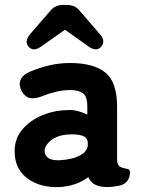

<svg xmlns="http://www.w3.org/2000/svg" viewBox="-20 -748 574 774"><path d="M223 6Q144 10 91.5 -28Q39 -66 39 -138Q39 -189 69.5 -225.5Q100 -262 148.5 -282.5Q197 -303 249 -304Q272 -306 293 -300.5Q314 -295 332 -286V-318Q332 -360 314 -372.5Q296 -385 263 -385Q236 -385 207.5 -378.5Q179 -372 152 -361Q123 -349 102.5 -352.5Q82 -356 68 -379Q55 -402 62 -423.5Q69 -445 99 -458Q135 -474 176.5 -484Q218 -494 263 -494Q356 -494 404 -456Q452 -418 452 -318V-108Q452 -98 453 -94Q456 -80 464.5 -75.5Q473 -71 482 -69.5Q491 -68 497.5 -65.5Q504 -63 504 -53Q504 -34 493.5 -19Q483 -4 459 1Q448 3 436 4.5Q424 6 411 6Q352 6 336 -34Q290 1 223 6ZM220 -102Q273 -105 304.5 -122.5Q336 -140 334 -171Q333 -194 311.5 -201Q290 -208 259 -206Q213 -204 186 -182.5Q159 -161 160 -137Q161 -120 175.5 -110.5Q190 -101 220 -102ZM184 -706Q203 -728 233 -728H251Q282 -728 300 -706L383 -610Q407 -583 388 -560Q369 -538 338 -560L242 -628L145 -560Q114 -538 95 -560Q77 -581 101 -610Z"/></svg>

Font: Zen Maru Gothic Black
Style: Regular
Weight: 900
Designer: Yoshimichi Ohira
Foundry: Positype
Version: Version 1.001